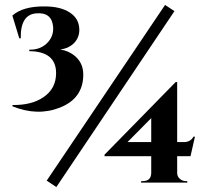

<svg xmlns="http://www.w3.org/2000/svg" viewBox="-20 -739 829 777"><path d="M169 -8 208 18 686 -694 648 -719ZM30 -676Q73 -714 161 -713Q225 -713 263 -688Q301 -663 301 -618Q301 -585 277 -562Q255 -542 224 -539Q262 -532 287 -509Q317 -481 317 -437Q317 -340 221 -303Q131 -268 30 -309L31 -314Q107 -313 155 -345Q207 -380 207 -443Q207 -531 98 -532L99 -538Q141 -537 169 -563Q198 -591 195 -630Q190 -690 127 -685Q62 -680 64 -584H58ZM697 -107V-39Q697 -25 707 -16Q718 -6 732 -6H738V0H551V-6H557Q591 -6 592 -38V-107H403V-113L691 -407H697V-164H724Q751 -164 763 -186H769L751 -107ZM592 -164V-261L496 -164Z"/></svg>

Font: Cinzel Bold(RUS BY LYAJKA)
Style: Regular
Weight: 700
Designer: Natanael Gama
Version: Version 1.001;PS 001.001;hotconv 1.0.56;makeotf.lib2.0.21325